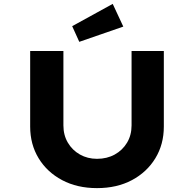

<svg xmlns="http://www.w3.org/2000/svg" viewBox="-20 -963 1000 989"><path d="M479.6 6Q377.5 6 299.9 -35.2Q222.4 -76.4 178.9 -147.9Q135.4 -219.4 135.4 -311V-700.4H306.6V-317Q306.6 -267.1 329.5 -228.2Q352.4 -189.3 391.7 -167.1Q431.1 -144.9 479.6 -144.9Q531 -144.9 571.2 -167.1Q611.3 -189.3 634.5 -228.2Q657.7 -267.1 657.7 -317V-700.4H823.9V-311Q823.9 -219.4 780.3 -147.9Q736.8 -76.4 659.6 -35.2Q582.4 6 479.6 6ZM388.4 -747.5 351.8 -828.2 560.6 -943 615.1 -826Z"/></svg>

Font: Lexend Mega
Style: Regular
Weight: 400
Designer: Bonnie Shaver-Troup, Thomas Jockin
Foundry: Lexend
Version: Version 1.007